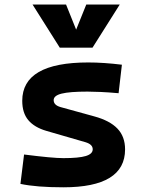

<svg xmlns="http://www.w3.org/2000/svg" viewBox="-20 -796 626 826"><path d="M252.9 9.8Q136.7 9.8 67.9 -4.9L83.5 -131.3Q145 -123.5 187 -119.6Q229 -115.7 252.9 -115.7Q319.3 -115.7 349.1 -124.8Q378.9 -133.8 378.9 -153.8Q378.9 -174.8 348.1 -184.1L179.7 -232.9Q127.9 -248 101.8 -279.1Q75.7 -310.1 75.7 -362.3Q75.7 -527.3 359.4 -527.3Q392.6 -527.3 428.5 -524.9Q464.4 -522.5 504.4 -517.6L490.2 -395Q445.8 -398.9 412.6 -400.4Q379.4 -401.9 356.4 -401.9Q279.8 -401.9 245.4 -393.3Q210.9 -384.8 210.9 -365.2Q210.9 -343.8 240.2 -335.4L385.3 -295.4Q452.1 -277.3 485.1 -242.9Q518.1 -208.5 518.1 -153.3Q518.1 9.8 252.9 9.8ZM237.3 -590.8 120.1 -776.4H264.2L307.6 -668.5L351.1 -776.4H495.1L377.9 -590.8Z"/></svg>

Font: Cascadia Mono
Style: Bold
Weight: 700
Monospace: yes
Designer: Aaron Bell
Foundry: Saja Typeworks
Version: Version 2404.023; ttfautohint (v1.8.4)